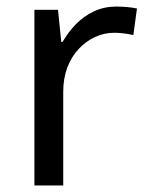

<svg xmlns="http://www.w3.org/2000/svg" viewBox="-20 -632 453 586"><path d="M335 -612Q350 -612 367.5 -610.5Q385 -609 398 -606L387 -525Q374 -528 358.5 -530Q343 -532 329 -532Q298 -532 270 -519Q242 -506 220 -482.5Q198 -459 185.5 -426Q173 -393 173 -352V-66H85V-602H157L167 -504H171Q188 -534 212 -558.5Q236 -583 267 -597.5Q298 -612 335 -612Z"/></svg>

Font: Noto Sans Malayalam UI
Style: Regular
Weight: 400
Designer: Jelle Bosma - Monotype Design Team
Foundry: Monotype Imaging Inc.
Version: Version 2.104